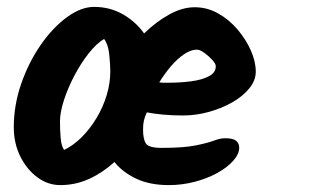

<svg xmlns="http://www.w3.org/2000/svg" viewBox="-20 -549 946 557"><path d="M545 -528Q581 -528 613 -510Q645 -492 669.5 -463Q694 -434 708 -402Q722 -370 722 -341Q722 -316 703.5 -293Q685 -270 654.5 -252.5Q624 -235 586.5 -224.5Q549 -214 511 -214Q480 -214 453 -216.5Q426 -219 406 -223Q400 -210 397.5 -199.5Q395 -189 395 -173Q395 -146 403 -133Q411 -120 449 -120Q512 -120 547 -127Q582 -134 600.5 -141Q619 -148 633 -148Q656 -148 665 -140.5Q674 -133 674 -121Q674 -102 656.5 -82.5Q639 -63 610 -47Q581 -31 544.5 -21.5Q508 -12 470 -12Q415 -12 375.5 -30.5Q336 -49 312 -79Q278 -48 238.5 -30Q199 -12 155 -12Q119 -12 88.5 -34.5Q58 -57 39 -95Q20 -133 20 -180Q20 -244 41.5 -306Q63 -368 98 -418.5Q133 -469 174 -499Q215 -529 253 -529Q299 -529 336.5 -507.5Q374 -486 398 -452Q433 -486 471 -507Q509 -528 545 -528ZM282 -436Q260 -423 237.5 -394.5Q215 -366 196 -330Q177 -294 165.5 -258.5Q154 -223 154 -197Q154 -172 156 -148.5Q158 -125 166 -114Q193 -127 217 -151Q241 -175 260 -206.5Q279 -238 289.5 -273Q300 -308 300 -342Q300 -361 297 -390.5Q294 -420 282 -436ZM551 -405Q534 -405 514.5 -392Q495 -379 476.5 -357.5Q458 -336 442 -310Q449 -309 455.5 -309Q462 -309 469 -309Q502 -309 533.5 -313Q565 -317 585.5 -327.5Q606 -338 606 -357Q606 -364 596 -375Q586 -386 573 -395.5Q560 -405 551 -405Z"/></svg>

Font: Kalam Variable Light
Style: Regular
Weight: 300
Designer: Lipi Raval, Jonny Pinhorn
Foundry: Indian Type Foundry
Version: Version 3.000